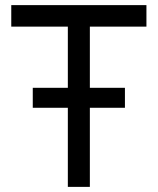

<svg xmlns="http://www.w3.org/2000/svg" viewBox="-20 -730 616 750"><path d="M245 0V-626H24V-710H552V-626H331V0ZM108 -309V-387H468V-309Z"/></svg>

Font: Geist
Style: Regular
Weight: 400
Designer: Basement.studio, Andrés Briganti, Mateo Zaragoza
Foundry: Basement.studio, Vercel, Andrés Briganti, Guido Ferreyra, Mateo Zaragoza
Version: Version 1.401